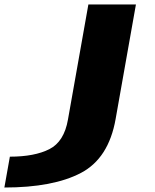

<svg xmlns="http://www.w3.org/2000/svg" viewBox="-228 -606 692 856"><path d="M-208.5 230 -184 92.5Q-74 92.5 -8 59Q58 25.5 75 -73L166 -586H378L287.5 -75.5Q256.5 100 132.8 165Q9 230 -208.5 230Z"/></svg>

Font: Anybody UltraExpanded Regular
Style: Bold Italic
Weight: 700
Width: 9
Italic angle: -10°
Designer: Tyler Finck
Foundry: Etcetera Type Company
Version: Version 1.010; ttfautohint (v1.8.3) -l 8 -r 50 -G 200 -x 14 